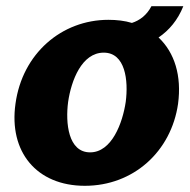

<svg xmlns="http://www.w3.org/2000/svg" viewBox="-20 -590 613 620"><path d="M492 -469C526 -492 554 -525 572 -570H469C454 -541 431 -524 406 -516C383 -523 357 -526 330 -526C179 -526 52 -417 30 -255C8 -100 98 10 254 10C411 10 533 -101 555 -255C567 -345 544 -420 492 -469ZM386 -261C376 -193 341 -98 271 -98C200 -98 191 -193 200 -261C210 -330 244 -420 315 -420C385 -420 395 -330 386 -261Z"/></svg>

Font: United Sans ExtraBold
Style: Italic
Weight: 800
Italic angle: -8°
Designer: Pablo Impallari, Rodrigo Fuenzalida (Modified by Dan O. Williams)
Version: Version 1.000;PS 001.000;hotconv 1.0.88;makeotf.lib2.5.64775